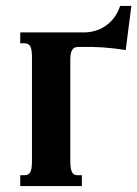

<svg xmlns="http://www.w3.org/2000/svg" viewBox="-20 -628 463 648"><path d="M263.2 -518.6Q283.2 -518.6 302 -524.2Q320.8 -529.8 336.9 -541Q353 -552.2 365.5 -568.8Q377.9 -585.4 385.3 -607.9H423.3L404.3 -459Q383.3 -462.4 364.5 -464.6Q345.7 -466.8 327.6 -468Q309.6 -469.2 292 -469.5Q274.4 -469.7 255.9 -469.7H248Q241.2 -469.7 235.6 -468.5Q230 -467.3 226.1 -462.9Q222.2 -458.5 219.7 -450.2Q217.3 -441.9 217.3 -428.2V-85Q217.3 -69.8 218.8 -60.5Q220.2 -51.3 223.6 -45.9Q227.1 -40.5 231.7 -38.6Q236.3 -36.6 243.2 -36.6H256.3V0H48.3V-36.6H62Q68.4 -36.6 73.2 -38.6Q78.1 -40.5 81.5 -45.9Q85 -51.3 86.4 -60.5Q87.9 -69.8 87.9 -85V-433.6Q87.9 -448.7 86.4 -458Q85 -467.3 81.5 -472.7Q78.1 -478 73.2 -480Q68.4 -481.9 62 -481.9H48.3V-518.6Z"/></svg>

Font: Arian AMU Serif
Style: Bold
Weight: 700
Designer: Ruben Hakobyan (Tarumian)
Foundry: Ruben Hakobyan (Tarumian)
Version: Version 1.002